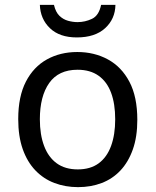

<svg xmlns="http://www.w3.org/2000/svg" viewBox="-20 -760 640 790"><path d="M301 10Q249 10 204 -7Q159 -24 125.5 -59Q92 -94 73.5 -146.5Q55 -199 55 -270Q55 -363 86.5 -424Q118 -485 173 -515.5Q228 -546 298 -546Q368 -546 424 -515.5Q480 -485 512.5 -423.5Q545 -362 545 -267Q545 -197 526.5 -145Q508 -93 475.5 -58.5Q443 -24 398.5 -7Q354 10 301 10ZM300 -63Q352 -63 386 -88Q420 -113 437 -159.5Q454 -206 454 -269Q454 -333 437 -378.5Q420 -424 385.5 -448.5Q351 -473 299 -473Q221 -473 182.5 -418.5Q144 -364 144 -269Q144 -206 161.5 -159.5Q179 -113 213.5 -88Q248 -63 300 -63ZM296 -606Q225 -606 185.5 -644Q146 -682 144 -740H202Q209 -710 224.5 -695Q240 -680 260 -674.5Q280 -669 299 -669Q330 -669 358.5 -682.5Q387 -696 396 -740H455Q454 -682 412.5 -644Q371 -606 296 -606Z"/></svg>

Font: Noto Sans Mono
Style: Regular
Weight: 400
Designer: Monotype Design Team
Foundry: Monotype Imaging Inc.
Version: Version 2.014